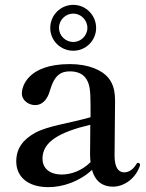

<svg xmlns="http://www.w3.org/2000/svg" viewBox="-20 -757 603 791"><path d="M282 -548C334 -548 376 -590 376 -642C376 -694 334 -737 282 -737C229 -737 187 -694 187 -642C187 -590 229 -548 282 -548ZM282 -701C313 -701 340 -675 340 -642C340 -610 313 -584 282 -584C250 -584 223 -610 223 -642C223 -675 250 -701 282 -701ZM549 -86C546 -86 544 -85 542 -81C527 -56 508 -47 492 -47C481 -47 452 -50 452 -116C452 -186 454 -278 454 -336C454 -376 450 -407 426 -437C400 -468 345 -493 268 -493C90 -493 70 -396 70 -373C70 -342 99 -324 125 -324C152 -324 175 -344 186 -385C204 -446 229 -463 268 -463C295 -463 317 -455 331 -438C350 -414 353 -387 353 -318V-274C265 -249 179 -239 125 -210C75 -182 47 -146 47 -92C47 -26 98 14 179 14C239 14 307 -9 359 -57C370 -17 396 12 446 12C486 12 536 -16 556 -73C557 -76 557 -77 557 -78C557 -83 553 -86 549 -86ZM235 -38C180 -38 155 -68 155 -103C155 -172 222 -212 352 -243C352 -192 351 -140 351 -121C351 -110 352 -99 353 -89C318 -54 273 -38 235 -38Z"/></svg>

Font: Shippori Mincho OTF SemiBold
Style: Regular
Weight: 600
Designer: FONTDASU
Foundry: FONTDASU / Google Inc. / but / Adobe
Version: Version 3.300;hotconv 1.0.109;makeotfexe 2.5.65596